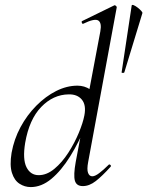

<svg xmlns="http://www.w3.org/2000/svg" viewBox="-20 -747 599 780"><path d="M104.8 13Q80.4 13 59.4 -0.5Q38.4 -14 28.6 -44.5Q18.8 -75 27 -126Q37 -181.6 63.4 -230.6Q89.8 -279.6 127.6 -317.7Q165.4 -355.8 208.4 -377.4Q251.4 -399 294.8 -399Q323 -399 346.9 -383.4Q370.8 -367.8 374.4 -332L332.4 -246Q301.8 -171 265.5 -112.5Q229.2 -54 188.9 -20.5Q148.6 13 104.8 13ZM137.2 -35.4Q170 -35.4 201.1 -61.3Q232.2 -87.2 257.5 -126.5Q282.8 -165.8 300 -207.1Q317.2 -248.4 322.8 -278.4Q330.8 -320.2 312.5 -342.3Q294.2 -364.4 259 -363.6Q196 -362.8 147.3 -312.3Q98.6 -261.8 82.2 -166.4Q71.4 -100 87.6 -67.7Q103.8 -35.4 137.2 -35.4ZM316.4 9Q290.4 9 284.2 -13.2Q278 -35.4 287.6 -89L387.6 -619.4Q394 -654.6 379.1 -663.8Q364.2 -673 318.4 -650.6Q314.4 -648.8 312.4 -654.8Q310.4 -660.8 314.4 -661.8L443.8 -725Q447.2 -727 451.2 -723Q455.2 -719 454.2 -717L338.2 -89Q332.4 -58.6 337.7 -44.7Q343 -30.8 355 -30.8Q366 -30.8 383 -43.6Q400 -56.4 420.8 -77Q424 -81 428.4 -77Q432.8 -73 428.8 -69Q395.4 -32 369.2 -11.5Q343 9 316.4 9ZM474 -452.8 515 -724.8Q516.2 -728.8 523.4 -725.8Q530.6 -722.8 539 -716.3Q547.4 -709.8 553.5 -703.2Q559.6 -696.6 558.4 -693.4L485 -452.8Q484 -450.8 479 -450.8Q474 -450.8 474 -452.8Z"/></svg>

Font: Cormorant Light
Style: Italic
Weight: 300
Italic angle: -10°
Designer: Christian Thalmann (Catharsis Fonts)
Foundry: Catharsis Fonts
Version: Version 4.000